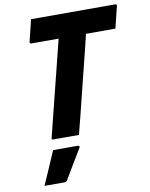

<svg xmlns="http://www.w3.org/2000/svg" viewBox="-101 -773 857 1099"><g transform="rotate(-10 327.5 -223.5)"><path d="M312 0H163Q151 0 155 -11Q189 -149 224 -287Q259 -425 293 -563H134Q129 -563 127 -566.5Q125 -570 126 -574Q134 -607 141.5 -637Q149 -667 157 -700H646Q651 -700 653.5 -696.5Q656 -693 654 -689Q646 -656 638.5 -626Q631 -596 623 -563H452Q447 -541 441.5 -519.5Q436 -498 431 -476Q407 -382 384 -287.5Q361 -193 337 -98Q330 -71 323.5 -46Q317 -21 312 0ZM151 60H294Q300 60 303 63.5Q306 67 302 73Q276 116 251.5 156.5Q227 197 200 243Q198 247 194 250Q190 253 183 253H67Q89 203 110.5 154Q132 105 151 60Z"/></g></svg>

Font: Recursive Sn Lnr St XBd
Style: Italic
Weight: 800
Italic angle: -15°
Version: Version 1.079;hotconv 1.0.112;makeotfexe 2.5.65598; ttfautoh